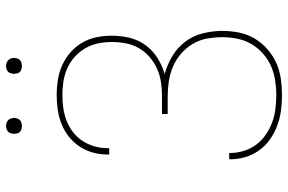

<svg xmlns="http://www.w3.org/2000/svg" viewBox="-180 -772 960 640"><g transform="rotate(-90 300.0 -452.0)"><path d="M303 8Q277 8 251 4.5Q225 1 201 -8Q177 -17 155.5 -32Q134 -47 119 -68Q104 -89 96.5 -114Q89 -139 89 -165Q89 -166 89 -166.5Q89 -167 89 -168H110Q110 -167 110 -166.5Q110 -166 110 -165Q110 -142 117 -119.5Q124 -97 137.5 -78.5Q151 -60 170.5 -46.5Q190 -33 211.5 -25Q233 -17 256.5 -14Q280 -11 303 -11Q328 -11 353 -15Q378 -19 400.5 -29Q423 -39 442 -56Q461 -73 473.5 -94.5Q486 -116 491 -141Q496 -166 496 -191Q496 -216 491.5 -241.5Q487 -267 474 -289Q461 -311 441.5 -328Q422 -345 399 -355Q376 -365 350.5 -369Q325 -373 300 -373H240V-392H300Q323 -392 346.5 -395.5Q370 -399 391 -408.5Q412 -418 430 -433.5Q448 -449 459.5 -469Q471 -489 475.5 -512.5Q480 -536 480 -559Q480 -582 475.5 -604.5Q471 -627 459.5 -647Q448 -667 431 -682.5Q414 -698 393 -707.5Q372 -717 349 -720.5Q326 -724 303 -724Q281 -724 259.5 -721Q238 -718 217.5 -710Q197 -702 179.5 -688.5Q162 -675 150 -656.5Q138 -638 132 -616.5Q126 -595 126 -574Q126 -572 126 -570.5Q126 -569 126 -568H105Q105 -570 105 -571.5Q105 -573 105 -574Q105 -599 111.5 -622.5Q118 -646 131.5 -666.5Q145 -687 164.5 -702.5Q184 -718 207 -727Q230 -736 254 -739.5Q278 -743 303 -743Q329 -743 354.5 -739Q380 -735 403 -724.5Q426 -714 445.5 -697Q465 -680 478 -657.5Q491 -635 496 -610Q501 -585 501 -559Q501 -529 494 -500Q487 -471 469.5 -447Q452 -423 426.5 -407Q401 -391 373 -383Q404 -375 433 -357.5Q462 -340 481.5 -314Q501 -288 509 -255.5Q517 -223 517 -191Q517 -163 511.5 -135.5Q506 -108 492 -84Q478 -60 457 -41.5Q436 -23 411 -11.5Q386 0 358 4Q330 8 303 8ZM400 -859Q395 -859 389.5 -860.5Q384 -862 380.5 -865.5Q377 -869 375.5 -874.5Q374 -880 374 -885Q374 -890 375.5 -895.5Q377 -901 380.5 -904.5Q384 -908 389.5 -910Q395 -912 400 -912Q405 -912 410.5 -910Q416 -908 419.5 -904.5Q423 -901 425 -895.5Q427 -890 427 -885Q427 -880 425 -874.5Q423 -869 419.5 -865.5Q416 -862 410.5 -860.5Q405 -859 400 -859ZM200 -859Q195 -859 189.5 -860.5Q184 -862 180.5 -865.5Q177 -869 175.5 -874.5Q174 -880 174 -885Q174 -890 175.5 -895.5Q177 -901 180.5 -904.5Q184 -908 189.5 -910Q195 -912 200 -912Q205 -912 210.5 -910Q216 -908 219.5 -904.5Q223 -901 225 -895.5Q227 -890 227 -885Q227 -880 225 -874.5Q223 -869 219.5 -865.5Q216 -862 210.5 -860.5Q205 -859 200 -859Z"/></g></svg>

Font: Iosevka Curly Thin Extended
Style: Regular
Weight: 100
Width: 7
Monospace: yes
Designer: Belleve Invis
Foundry: Belleve Invis
Version: Version 11.1.0; ttfautohint (v1.8.3)